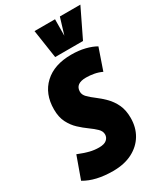

<svg xmlns="http://www.w3.org/2000/svg" viewBox="-259 -1032 977 1135"><g transform="rotate(-30 229.5 -464.5)"><path d="M457 -672 407 -527Q382 -539 354.5 -544Q327 -549 301 -549Q228 -549 228 -494Q228 -473 246.5 -454.5Q265 -436 292.5 -415.5Q320 -395 347 -368Q374 -341 392.5 -303Q411 -265 411 -211Q411 -146 381.5 -96.5Q352 -47 297 -18.5Q242 10 165 10Q46 10 -29 -35L25 -185Q67 -168 98.5 -160Q130 -152 162 -152Q198 -152 214.5 -166.5Q231 -181 231 -202Q231 -224 212 -242.5Q193 -261 165 -281Q137 -301 109 -327Q81 -353 62 -390Q43 -427 43 -480Q43 -586 109.5 -648Q176 -710 293 -710Q344 -710 386 -699.5Q428 -689 457 -672ZM488 -939 394 -745H204L175 -939H315L314 -827L348 -939Z"/></g></svg>

Font: Georama Condensed Black
Style: Italic
Weight: 900
Width: 3
Italic angle: -9°
Designer: Jean-Baptiste Levee
Foundry: Production Type
Version: Version 1.000